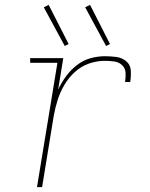

<svg xmlns="http://www.w3.org/2000/svg" viewBox="-20 -769 616 789"><path d="M132 0H153L201 -294Q207 -327 217 -358.5Q227 -390 244.5 -420Q262 -450 288 -473.5Q314 -497 346 -508Q378 -519 411 -519Q430 -519 449 -516.5Q468 -514 481.5 -501.5Q495 -489 496 -470Q497 -451 494 -432H515Q519 -455 517.5 -479Q516 -503 498.5 -517.5Q481 -532 457.5 -535Q434 -538 411 -538Q381 -538 351 -529.5Q321 -521 295.5 -501Q270 -481 251 -455Q232 -429 219 -401L240 -530H104V-511H216ZM416 -580 432 -588 350 -749 330 -739ZM246 -580 262 -588 180 -749 160 -739Z"/></svg>

Font: Iosevka Sparkle Thin
Style: Italic
Weight: 100
Italic angle: -9°
Designer: Belleve Invis
Foundry: Belleve Invis
Version: Version 4.5.0; ttfautohint (v1.8.3)